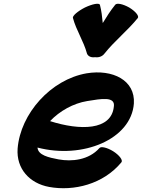

<svg xmlns="http://www.w3.org/2000/svg" viewBox="-20 -961 757 1024"><path d="M537 -675C590 -742 661 -798 715 -865C723 -876 702 -901 669 -921C635 -940 602 -947 594 -935C569 -904 548 -871 528 -838C525 -871 521 -904 513 -935C509 -947 473 -940 433 -921C394 -901 365 -876 369 -865C387 -798 426 -742 444 -675C450 -660 467 -653 487 -656C506 -653 526 -660 537 -675ZM628 -96C636 -107 617 -133 584 -154C552 -174 518 -182 510 -171C453 -107 363 -98 292 -111C240 -121 183 -133 180 -174C421 -111 680 -218 694 -409C702 -533 581 -593 442 -570C251 -537 89 -355 74 -169C66 -61 138 17 242 36C373 60 531 22 628 -96ZM445 -422C519 -434 597 -449 587 -391C573 -265 407 -264 247 -315C298 -369 371 -410 445 -422Z"/></svg>

Font: Nupuram Black Oblique
Style: Regular
Weight: 900
Designer: Santhosh Thottingal (santhosh.thottingal@gmail.com)
Foundry: SMC
Version: Version 1.000